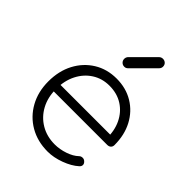

<svg xmlns="http://www.w3.org/2000/svg" viewBox="-228 -935 1064 1064"><g transform="rotate(45 304.5 -403.0)"><path d="M332 5Q253 5 191.5 -30.5Q130 -66 95 -129Q60 -192 60 -273Q60 -355 93 -417.5Q126 -480 184 -516Q242 -552 317 -552Q391 -552 448 -517.5Q505 -483 537 -422.5Q569 -362 569 -283Q569 -270 561 -262.5Q553 -255 540 -255H100V-307H556L512 -274Q514 -339 490 -389Q466 -439 421.5 -467.5Q377 -496 317 -496Q260 -496 215.5 -467.5Q171 -439 145.5 -389Q120 -339 120 -273Q120 -208 147 -158Q174 -108 222 -79.5Q270 -51 332 -51Q371 -51 410.5 -64.5Q450 -78 473 -100Q481 -108 492.5 -108.5Q504 -109 512 -102Q523 -93 523.5 -82Q524 -71 514 -62Q482 -33 430.5 -14Q379 5 332 5ZM300 -628Q287 -628 278 -637Q269 -646 269 -659Q269 -670 276 -679L399 -802Q408 -811 421 -811Q434 -811 443 -802.5Q452 -794 452 -780Q452 -775 450 -769.5Q448 -764 443 -759L320 -636Q312 -628 300 -628Z"/></g></svg>

Font: ComfortaaLight
Style: Regular
Weight: 300
Designer: Johan Aakerlund
Foundry: Johan Aakerlund
Version: Version 3.104; ttfautohint (v1.8.1.43-b0c9)